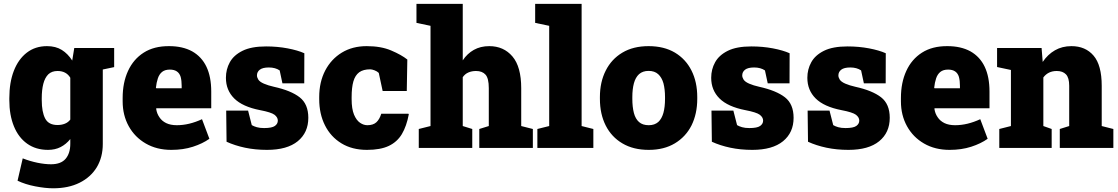

<svg xmlns="http://www.w3.org/2000/svg" viewBox="-20 -782 5912 1015"><path d="M583.5 -528.3V-427.2L523.4 -414.6V-21Q523.4 48.8 491.7 102.1Q459.5 154.8 400.6 184.1Q341.8 213.4 261.2 213.4Q219.7 213.4 166.5 203.1Q113.3 192.9 72.8 173.3L100.1 55.2Q138.7 70.3 178 78.4Q217.3 86.4 249.5 86.4Q302.2 86.4 326.9 57.4Q351.6 28.3 351.6 -22V-46.9Q329.6 -19.5 300.5 -4.6Q271.5 10.3 233.9 10.3Q169.4 10.3 123.5 -22.5Q77.6 -55.2 53.5 -114.5Q29.3 -173.8 29.3 -252.9V-263.2Q29.3 -346.2 53.2 -407.7Q77.1 -469.2 121.8 -503.7Q166.5 -538.1 228.5 -538.1Q274.4 -538.1 306.6 -518.1Q338.9 -498 361.8 -461.9L372.6 -528.3ZM351.6 -149.9V-371.1Q330.1 -406.7 284.2 -406.7Q253.9 -406.7 235.4 -389.2Q217.3 -371.1 209 -338.9Q200.7 -306.6 200.7 -263.2V-252.9Q200.7 -189.9 218.8 -155.5Q236.8 -121.1 284.2 -121.1Q305.7 -121.1 323.2 -128.2Q340.8 -135.3 351.6 -149.9Z M885.7 10.3Q808.6 10.3 750.5 -23.4Q692.9 -56.6 660.6 -114.7Q628.4 -172.9 628.4 -246.1V-264.2Q628.4 -345.2 656.7 -406.7Q685.1 -468.8 739.7 -503.7Q794.4 -538.6 874 -538.1Q945.3 -538.1 995.6 -510.7Q1096.7 -453.6 1096.7 -297.9V-209.5H806.2L805.7 -206.1Q809.1 -181.6 822.8 -162.1Q835.4 -142.6 858.4 -131.3Q881.3 -120.1 915 -120.1Q979.5 -120.1 1047.9 -151.9L1086.9 -48.3Q1051.3 -22.9 1000 -6.3Q948.7 10.3 885.7 10.3ZM804.2 -317.9 806.2 -315.4H940.4V-328.1Q940.4 -355.5 935.1 -375.5Q923.3 -414.1 877.9 -414.1Q852.1 -414.1 836.9 -401.9Q821.8 -389.6 814.5 -367.7Q807.1 -345.7 804.2 -317.9Z M1391.6 10.3Q1329.1 10.3 1275.1 -1.2Q1221.2 -12.7 1177.7 -32.7L1175.8 -197.3H1291.5L1311 -120.6Q1321.3 -114.3 1337.4 -109.6Q1353.5 -105 1376 -105Q1417.5 -105 1433.1 -116.2Q1448.7 -127.4 1448.7 -144.5Q1448.7 -161.6 1431.2 -175.3Q1413.6 -188.5 1355 -199.7Q1262.2 -217.8 1218.3 -261.5Q1174.3 -305.2 1174.3 -370.6Q1174.3 -415.5 1194.8 -452.6Q1215.3 -490.2 1262 -513.4Q1308.6 -536.6 1386.7 -536.6Q1446.3 -536.6 1500.2 -526.4Q1554.2 -516.1 1588.9 -500.5L1588.4 -341.3H1473.1L1458.5 -409.7Q1435.5 -425.3 1401.4 -425.3Q1368.7 -425.3 1353.5 -413.6Q1338.4 -401.9 1338.4 -383.3Q1338.4 -373 1345.2 -361.8Q1352.5 -349.6 1375 -339.8Q1397.5 -330.1 1428.2 -323.2Q1518.6 -303.2 1564.2 -267.6Q1609.9 -231.9 1609.9 -159.2Q1609.9 -81.1 1554 -35.4Q1498 10.3 1391.6 10.3Z M1919.9 10.3Q1841.3 10.3 1784.7 -24.4Q1728 -59.1 1697.8 -119.6Q1667.5 -180.2 1667.5 -257.8V-269Q1667.5 -348.1 1699.2 -409.2Q1731 -469.7 1787.1 -503.9Q1843.3 -538.1 1918.5 -538.1Q1994.1 -538.1 2048.1 -515.1Q2102.1 -492.2 2133.3 -467.3L2130.4 -300.8H2002.9L1982.4 -396.5Q1974.1 -404.8 1960.2 -410.2Q1946.3 -415.5 1937 -415.5Q1900.4 -415.5 1878.9 -399.9Q1857.4 -383.8 1848.1 -351.6Q1838.9 -319.3 1838.9 -269V-257.8Q1838.9 -206.5 1851.6 -175.8Q1864.3 -146 1883.1 -133.1Q1901.9 -120.1 1921.9 -120.1Q1952.6 -120.1 1969.5 -135.5Q1986.3 -150.9 1995.6 -180.7H2139.2L2141.1 -177.7Q2129.4 -115.2 2104.5 -73.2Q2079.6 -31.7 2035.4 -10.7Q1991.2 10.3 1919.9 10.3Z M2476.6 -100.1V0H2193.8V-100.1L2255.9 -115.7V-645.5L2181.6 -661.1V-761.7H2426.3V-462.9Q2449.7 -498.5 2484.9 -518.3Q2520 -538.1 2566.4 -538.1Q2642.6 -538.1 2689 -483.6Q2735.4 -429.2 2735.4 -315.4V-115.7L2796.9 -100.1V0H2513.7V-100.1L2564 -115.7V-316.4Q2564 -368.2 2546.6 -387.5Q2529.3 -406.7 2496.6 -406.7Q2474.1 -406.7 2456.1 -398.9Q2438 -391.1 2426.3 -374V-115.7Z M3116.7 -100.1V0H2820.8V-100.1L2883.3 -115.7V-645.5L2809.1 -661.1V-761.7H3054.7V-115.7Z M3409.7 10.3Q3328.1 10.3 3270.5 -23.9Q3212.9 -57.6 3182.1 -118.4Q3151.4 -179.2 3151.4 -259.3V-269Q3151.4 -348.1 3182.1 -408.7Q3212.4 -469.2 3270 -503.7Q3327.6 -538.1 3408.7 -538.1Q3490.2 -538.1 3547.9 -503.9Q3605 -469.7 3635.5 -409.2Q3666 -348.6 3666 -269V-259.3Q3666 -180.7 3635.7 -119.1Q3605 -58.6 3547.6 -24.2Q3490.2 10.3 3409.7 10.3ZM3409.7 -120.1Q3440.4 -120.1 3460 -137.2Q3478.5 -154.3 3487.1 -185.3Q3495.6 -216.3 3495.6 -259.3V-269Q3495.6 -309.6 3487.3 -341.8Q3478.5 -372.6 3459.5 -389.9Q3440.4 -407.2 3408.7 -407.2Q3377.9 -407.2 3358.4 -390.1Q3339.4 -372.6 3331.1 -341.6Q3322.8 -310.5 3322.8 -269V-259.3Q3322.8 -216.8 3331.1 -184.6Q3339.4 -153.3 3358.4 -136.7Q3377.4 -120.1 3409.7 -120.1Z M3957 10.3Q3894.5 10.3 3840.6 -1.2Q3786.6 -12.7 3743.2 -32.7L3741.2 -197.3H3856.9L3876.5 -120.6Q3886.7 -114.3 3902.8 -109.6Q3918.9 -105 3941.4 -105Q3982.9 -105 3998.5 -116.2Q4014.2 -127.4 4014.2 -144.5Q4014.2 -161.6 3996.6 -175.3Q3979 -188.5 3920.4 -199.7Q3827.6 -217.8 3783.7 -261.5Q3739.7 -305.2 3739.7 -370.6Q3739.7 -415.5 3760.3 -452.6Q3780.8 -490.2 3827.4 -513.4Q3874 -536.6 3952.1 -536.6Q4011.7 -536.6 4065.7 -526.4Q4119.6 -516.1 4154.3 -500.5L4153.8 -341.3H4038.6L4023.9 -409.7Q4001 -425.3 3966.8 -425.3Q3934.1 -425.3 3918.9 -413.6Q3903.8 -401.9 3903.8 -383.3Q3903.8 -373 3910.6 -361.8Q3918 -349.6 3940.4 -339.8Q3962.9 -330.1 3993.7 -323.2Q4084 -303.2 4129.6 -267.6Q4175.3 -231.9 4175.3 -159.2Q4175.3 -81.1 4119.4 -35.4Q4063.5 10.3 3957 10.3Z M4465.3 10.3Q4402.8 10.3 4348.9 -1.2Q4294.9 -12.7 4251.5 -32.7L4249.5 -197.3H4365.2L4384.8 -120.6Q4395 -114.3 4411.1 -109.6Q4427.2 -105 4449.7 -105Q4491.2 -105 4506.8 -116.2Q4522.5 -127.4 4522.5 -144.5Q4522.5 -161.6 4504.9 -175.3Q4487.3 -188.5 4428.7 -199.7Q4335.9 -217.8 4292 -261.5Q4248 -305.2 4248 -370.6Q4248 -415.5 4268.6 -452.6Q4289.1 -490.2 4335.7 -513.4Q4382.3 -536.6 4460.4 -536.6Q4520 -536.6 4574 -526.4Q4627.9 -516.1 4662.6 -500.5L4662.1 -341.3H4546.9L4532.2 -409.7Q4509.3 -425.3 4475.1 -425.3Q4442.4 -425.3 4427.2 -413.6Q4412.1 -401.9 4412.1 -383.3Q4412.1 -373 4418.9 -361.8Q4426.3 -349.6 4448.7 -339.8Q4471.2 -330.1 4502 -323.2Q4592.3 -303.2 4637.9 -267.6Q4683.6 -231.9 4683.6 -159.2Q4683.6 -81.1 4627.7 -35.4Q4571.8 10.3 4465.3 10.3Z M5000 10.3Q4922.9 10.3 4864.7 -23.4Q4807.1 -56.6 4774.9 -114.7Q4742.7 -172.9 4742.7 -246.1V-264.2Q4742.7 -345.2 4771 -406.7Q4799.3 -468.8 4854 -503.7Q4908.7 -538.6 4988.3 -538.1Q5059.6 -538.1 5109.9 -510.7Q5210.9 -453.6 5210.9 -297.9V-209.5H4920.4L4919.9 -206.1Q4923.3 -181.6 4937 -162.1Q4949.7 -142.6 4972.7 -131.3Q4995.6 -120.1 5029.3 -120.1Q5093.8 -120.1 5162.1 -151.9L5201.2 -48.3Q5165.5 -22.9 5114.3 -6.3Q5063 10.3 5000 10.3ZM4918.5 -317.9 4920.4 -315.4H5054.7V-328.1Q5054.7 -355.5 5049.3 -375.5Q5037.6 -414.1 4992.2 -414.1Q4966.3 -414.1 4951.2 -401.9Q4936 -389.6 4928.7 -367.7Q4921.4 -345.7 4918.5 -317.9Z M5539.6 -100.1V0H5262.7V-100.1L5324.2 -115.7V-412.1L5251 -427.7V-528.3H5486.3L5492.2 -454.6Q5518.6 -494.1 5556.9 -516.1Q5595.2 -538.1 5644 -538.1Q5718.3 -538.1 5761.2 -487.8Q5804.2 -437.5 5804.2 -328.1V-115.7L5865.7 -100.1V0H5582.5V-100.1L5632.3 -115.7V-328.6Q5632.3 -371.1 5615.2 -388.9Q5598.1 -406.7 5566.4 -406.7Q5521 -406.7 5495.6 -372.6V-115.7Z"/></svg>

Font: Battambang Black
Style: Regular
Weight: 900
Designer: Danh Hong
Version: Version 8.002; ttfautohint (v1.8.3)